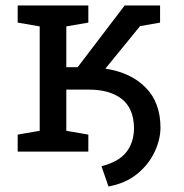

<svg xmlns="http://www.w3.org/2000/svg" viewBox="-20 -548 664 694"><path d="M372.1 126 346.7 52.7Q409.2 37.1 436.8 1.7Q464.4 -33.7 464.4 -85.9Q463.4 -156.2 420.2 -190.2Q377 -224.1 301.3 -224.1H219.7V-75.2L299.3 -61.5V0H43.9V-61.5L123.5 -75.2V-452.6L43.9 -466.3V-528.3H299.3V-466.3L219.7 -452.6V-305.2H260.7L430.7 -528.3H558.6V-466.3L486.3 -453.6L360.8 -299.8Q452.6 -286.1 506.3 -231.7Q560.1 -177.2 560.1 -85.9Q559.6 -42.5 538.3 2.2Q517.1 46.9 475.6 80.8Q434.1 114.7 372.1 126Z"/></svg>

Font: Roboto Slab
Style: Regular
Weight: 400
Designer: Google
Version: Version 2.000; ttfautohint (v1.8.1.43-b0c9)